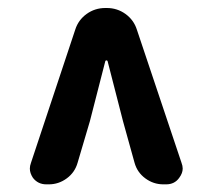

<svg xmlns="http://www.w3.org/2000/svg" viewBox="-20 -783 540 487"><path d="M97.7 -315.4Q76.2 -315.4 63.5 -332Q55.7 -343.8 55.7 -355.5Q55.7 -362.3 58.6 -370.1L170.9 -708Q178.7 -732.4 199.7 -747.6Q220.7 -762.7 247.1 -762.7H251Q277.3 -762.7 298.3 -747.6Q319.3 -732.4 327.1 -708L440.4 -370.1Q443.4 -362.3 443.4 -355.5Q443.4 -343.8 434.6 -332Q422.9 -315.4 401.4 -315.4H394.5Q369.1 -315.4 348.6 -330.6Q328.1 -345.7 321.3 -370.1L292 -475.6L252.9 -627.9Q252 -629.9 250 -629.9Q248 -629.9 247.1 -627.9L208 -475.6L176.8 -370.1Q169.9 -345.7 149.4 -330.6Q128.9 -315.4 103.5 -315.4Z"/></svg>

Font: Gen Jyuu Gothic Monospace Bold
Style: Bold
Weight: 700
Designer: [Source Han Sans]
Ryoko NISHIZUKA  (kana & ideographs); Paul D. Hunt (Latin, Greek & Cyrillic); Wenlong ZHANG  (bopomofo
Version: Version 1.002.20150607